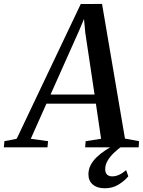

<svg xmlns="http://www.w3.org/2000/svg" viewBox="-89 -768 748 1001"><path d="M-69 0 -66 -32 -2 -44.5 332 -747 443 -747.5 562.5 -45.5 636 -32 634 0H355L357.5 -32L438 -44.5L411 -227.5H153L71.5 -44.5L161.5 -32L158.5 0ZM174.5 -275H404L355.5 -598.5L349 -669L323 -607.5ZM456.5 213.5Q417 213.5 394.5 193.8Q372 174 372 141.5Q372 114.5 384 92Q396 69.5 415.8 50.8Q435.5 32 459.5 16.2Q483.5 0.5 507.5 -12.5L533.5 -24.5L555.5 -12Q526.5 8 505 28.8Q483.5 49.5 471.5 70.8Q459.5 92 459.5 113.5Q459.5 133 469.2 142.2Q479 151.5 496 151.5Q514.5 151.5 532.2 143.2Q550 135 568.5 119L580 151Q561.5 174 529.5 194Q497.5 214 456.5 213.5Z"/></svg>

Font: Merriweather 72pt Medium
Style: Italic
Weight: 500
Italic angle: -7.8°
Version: Version 2.101